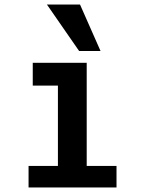

<svg xmlns="http://www.w3.org/2000/svg" viewBox="-20 -827 640 847"><path d="M124.5 -550H362.5V-95H494V0H106V-95H235.5V-168V-449.5H124.5ZM187 -807H333L423.5 -602H329Z"/></svg>

Font: JuliaMono ExtraBold
Style: Regular
Weight: 800
Monospace: yes
Designer: cormullion
Foundry: corm
Version: Version 0.055; ttfautohint (v1.8.4)